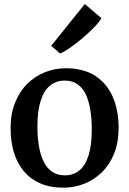

<svg xmlns="http://www.w3.org/2000/svg" viewBox="-20 -902 628 934"><path d="M31.5 -278.5Q31.5 -349.5 53.8 -404Q76 -458.5 114 -495.5Q152 -532.5 200 -551.2Q248 -570 300 -570Q386.5 -570 443.5 -532.8Q500.5 -495.5 528.8 -430.2Q557 -365 557 -280.5Q557 -208.5 534.8 -154Q512.5 -99.5 474.5 -62.8Q436.5 -26 388.2 -7.5Q340 11 288 11Q223.5 11 175.2 -10.2Q127 -31.5 95 -70.2Q63 -109 47.2 -162Q31.5 -215 31.5 -278.5ZM295.5 -49Q337.5 -49 366.8 -73.5Q396 -98 411.2 -147.5Q426.5 -197 426.5 -272Q426.5 -324.5 419.2 -368.2Q412 -412 396.8 -443.8Q381.5 -475.5 356.2 -492.8Q331 -510 295 -510Q253 -510 223.2 -485.5Q193.5 -461 177.8 -411.8Q162 -362.5 162 -287Q162 -234 169.5 -190.2Q177 -146.5 193 -114.8Q209 -83 234.2 -66Q259.5 -49 295.5 -49ZM272 -642 229 -679 392.5 -882.5 473.5 -813.5Q462.5 -794.5 437.8 -769Q413 -743.5 382.2 -717.2Q351.5 -691 322.5 -670.8Q293.5 -650.5 273.5 -642Z"/></svg>

Font: Merriweather Light 18pt SemiBold
Style: Regular
Weight: 600
Version: Version 2.100